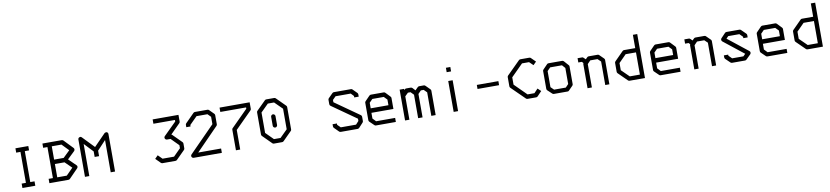

<svg xmlns="http://www.w3.org/2000/svg" viewBox="10 -1661 11297 2614"><g transform="rotate(-10 5658.0 -354.0)"><path d="M179 -597H357V-537H298V-109H357V-48H179V-109H238V-537H179Z M611 -109V-538H552V-597H818Q829.5 -597 840 -589L960 -464Q968 -456 968 -444Q968 -430 959 -421L858 -324L959 -225Q968 -216 968 -205Q968 -192 959 -183L837 -58Q828 -49 816 -49H552V-109ZM804 -293H671V-109H803L896 -203ZM803 -354 896 -444 805 -538H671V-354Z M1282 -370V-294H1221V-370L1104 -494V-50H1044V-566Q1044 -586 1063 -594Q1069 -597 1074 -597Q1085 -597 1095 -587L1250 -426L1409 -589Q1417 -597 1430 -597Q1431 -597 1433.5 -597.5Q1436 -598 1437.5 -598Q1438 -598 1441 -597Q1460 -589 1460 -568V-50H1400V-496Z M2087 -600V-660H2444V-567Q2444 -555 2435 -546L2302 -413Q2307.5 -411.5 2312 -407L2434 -285Q2443 -276 2443 -264V-197Q2443 -185 2434 -176L2317 -59Q2308 -50 2296 -50H2115Q2103 -50 2094 -59L2028 -125L2070 -167L2127 -110H2286L2385 -209V-251L2281 -356H2232Q2220 -356 2211 -365Q2202 -374 2202 -386Q2202 -398 2211 -407L2385 -579V-600Z M2579 -476H2520V-508Q2520 -520 2529 -529L2650 -651Q2659 -660 2671 -660H2845Q2857 -660 2866 -651L2927 -590Q2936 -581 2936 -569V-443Q2936 -431 2927 -422L2620 -108H2936V-48H2547Q2535 -48 2526 -57Q2517 -66 2517 -78Q2517 -90 2526 -99L2877 -455V-557L2834 -600H2683L2579 -496Z M3190 -49H3131V-333Q3131 -347 3140 -354L3368 -582V-600H3012V-660H3428V-570Q3428 -556.5 3419 -549L3190 -320Z M3712 -444Q3724 -444 3733 -435Q3742 -426 3742 -414V-291Q3742 -279 3733 -270Q3724 -261 3712 -261Q3699.5 -261 3690.8 -270Q3682 -279 3682 -291V-414Q3682 -426 3690.8 -435Q3699.5 -444 3712 -444ZM3563 -495V-213L3667 -109H3758L3861 -211V-495L3755 -600H3669ZM3513 -528 3637 -651Q3644.5 -660 3658 -660H3767Q3779 -660 3788 -651L3911 -528Q3920 -520.5 3920 -507V-199Q3920 -185 3911 -178L3791 -58Q3782 -49 3770 -49H3656Q3642 -49 3635 -58L3513 -180Q3504 -189 3504 -201V-507Q3504 -521 3513 -528Z M4842 -498 4804 -538H4594L4551 -495V-463L4889 -225Q4902 -216.5 4902 -200V-141Q4902 -130.5 4894 -121L4837 -59Q4826 -48 4815 -48H4579Q4567 -48 4558 -57L4497 -118Q4488 -127 4488 -139V-170H4548V-151L4591 -109H4802L4842 -153V-184L4504 -422Q4491 -430.5 4491 -447V-507Q4491 -519 4500 -528L4561 -589Q4569 -597 4582 -597H4816Q4829 -597 4837 -589L4895 -531Q4904 -522 4904 -510V-478H4842Z M5036 -231V-152L5079 -107H5342V-51H5067Q5055 -51 5047 -59L4985 -119Q4977 -127 4977 -140V-382Q4977 -392 4987 -402L5048 -465Q5059 -476 5070 -476H5251Q5261 -476 5272 -465L5331 -403Q5340 -394 5340 -383V-231ZM5037 -293H5282V-371L5239 -415H5081L5037 -370Z M5711 -373V-49H5650V-373L5609 -415H5573L5529 -372V-49H5469V-475H5530V-458L5539 -467Q5548 -476 5560 -476H5622Q5635 -476 5644 -467L5680 -428L5718 -466Q5727 -475 5739 -475H5803Q5815 -475 5824 -466L5883 -407Q5892 -398 5892 -386V-49H5832V-374L5791 -415H5752Z M6141 -659H6202V-598H6141ZM6141 -476H6202V-49H6141Z M6515 -356H6813V-300H6515Z M7364 -529 7322 -487 7269 -538H7172L7008 -374V-273L7173 -109H7268L7320 -164L7364 -122L7303 -58Q7294 -49 7281 -49H7161Q7150 -49 7140 -59L6957 -239Q6948 -248 6948 -260V-386Q6948 -399 6956 -407L7139 -589Q7147 -597 7160 -597H7281Q7295 -597 7302 -590Z M7497 -374V-152L7540 -110H7702L7742 -152V-374L7703 -418H7540ZM7447 -407 7508 -470Q7515 -477 7528 -477H7716Q7728 -477 7738 -467L7794 -404Q7802 -396 7802 -385V-140Q7802 -128 7793 -119L7735 -60Q7729 -53 7717.5 -53H7714H7528Q7517.5 -53 7508 -60L7446 -118Q7437 -126 7437 -140V-387Q7437 -397 7447 -407Z M8037 -442 8061 -466Q8070 -475 8082 -475H8206Q8218 -475 8226 -467L8285 -409Q8294 -400 8294 -388V-51H8237V-376L8194 -417H8094L8052 -373V-50H7992V-385Q7992 -387 7996 -397L7978 -417H7929V-476H7992Q8004 -476 8011 -467Z M8786 -51H8574Q8561 -51 8553 -59L8430 -180Q8421 -189 8421 -201V-324Q8421 -336 8430 -345L8550 -466Q8559 -475 8570 -475H8726V-659H8786ZM8726 -109V-416H8583L8480 -312V-213L8586 -109Z M8972 -231V-152L9015 -107H9278V-51H9003Q8991 -51 8983 -59L8921 -119Q8913 -127 8913 -140V-382Q8913 -392 8923 -402L8984 -465Q8995 -476 9006 -476H9187Q9197 -476 9208 -465L9267 -403Q9276 -394 9276 -383V-231ZM8973 -293H9218V-371L9175 -415H9017L8973 -370Z M9513 -442 9537 -466Q9546 -475 9558 -475H9682Q9694 -475 9702 -467L9761 -409Q9770 -400 9770 -388V-51H9713V-376L9670 -417H9570L9528 -373V-50H9468V-385Q9468 -387 9472 -397L9454 -417H9405V-476H9468Q9480 -476 9487 -467Z M10199 -372 10155 -416H10001L9972 -386L10251 -165Q10262 -155.5 10262 -143Q10262 -129 10253 -120L10190 -58Q10181 -49 10169 -49H9989Q9977 -49 9968 -58L9906 -118Q9897 -127 9897 -140V-168H9957V-153L10001 -109H10157L10187 -139L9909 -359Q9899.5 -365.5 9898 -381V-384.5Q9898 -396 9906 -404L9966 -467Q9975 -476 9988 -476H10167Q10179 -476 10188 -467L10250 -406Q10259 -397 10259 -385V-353H10199Z M10448 -231V-152L10491 -107H10754V-51H10479Q10467 -51 10459 -59L10397 -119Q10389 -127 10389 -140V-382Q10389 -392 10399 -402L10460 -465Q10471 -476 10482 -476H10663Q10673 -476 10684 -465L10743 -403Q10752 -394 10752 -383V-231ZM10449 -293H10694V-371L10651 -415H10493L10449 -370Z M11246 -51H11034Q11021 -51 11013 -59L10890 -180Q10881 -189 10881 -201V-324Q10881 -336 10890 -345L11010 -466Q11019 -475 11030 -475H11186V-659H11246ZM11186 -109V-416H11043L10940 -312V-213L11046 -109Z"/></g></svg>

Font: IBM 3270 Semi-Condensed
Style: Condensed
Weight: 400
Monospace: yes
Version: Version 2.3.1